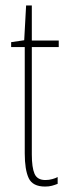

<svg xmlns="http://www.w3.org/2000/svg" viewBox="-20 -769 249 706"><path d="M147 -107Q160 -107 172.5 -110.5Q185 -114 192 -118V-93Q182 -89 171 -86Q160 -83 146 -83Q100 -83 85.5 -114Q71 -145 71 -205V-596H21V-614L69 -621L76 -749H97V-620H196V-596H97V-201Q97 -153 107 -130Q117 -107 147 -107Z"/></svg>

Font: Noto Sans Kannada UI ExtraCondensed Thin
Style: Regular
Weight: 100
Width: 2
Designer: Jelle Bosma - Monotype Design Team
Foundry: Monotype Imaging Inc.
Version: Version 2.005; ttfautohint (v1.8.4.7-5d5b)